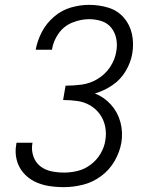

<svg xmlns="http://www.w3.org/2000/svg" viewBox="-20 -763 616 791"><path d="M243 8Q282 8 322 -2Q362 -12 396.5 -37.5Q431 -63 452 -99.5Q473 -136 480 -175Q487 -219 476 -260Q465 -301 437 -332Q409 -363 371 -378Q409 -389 443 -412Q477 -435 498 -470.5Q519 -506 525 -543Q532 -584 523.5 -623Q515 -662 489.5 -691Q464 -720 426 -731.5Q388 -743 347 -743Q310 -743 272 -732Q234 -721 202.5 -694Q171 -667 152.5 -631.5Q134 -596 127 -558H194Q199 -593 221 -624.5Q243 -656 278 -670Q313 -684 347 -684Q374 -684 398.5 -676Q423 -668 438.5 -648.5Q454 -629 459 -603.5Q464 -578 459 -551Q454 -518 434 -487.5Q414 -457 382.5 -438Q351 -419 317 -414.5Q283 -410 250 -410L240 -351Q269 -351 298 -347Q327 -343 351 -329Q375 -315 391 -293Q407 -271 413 -243Q419 -215 414 -185Q410 -157 394.5 -130.5Q379 -104 354 -85Q329 -66 300.5 -59Q272 -52 244 -52Q217 -52 191 -57.5Q165 -63 145.5 -78.5Q126 -94 117.5 -119Q109 -144 113 -170Q114 -172 114 -175H48Q47 -171 47 -168Q41 -136 48.5 -105.5Q56 -75 75.5 -52Q95 -29 122 -15.5Q149 -2 180 3Q211 8 243 8Z"/></svg>

Font: Iosevka Sparkle Light Oblique
Style: Regular
Weight: 300
Italic angle: -9°
Designer: Belleve Invis
Foundry: Belleve Invis
Version: Version 4.5.0; ttfautohint (v1.8.3)